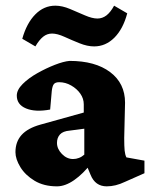

<svg xmlns="http://www.w3.org/2000/svg" viewBox="-20 -658 540 686"><path d="M183.6 7.8Q136.7 7.8 103.5 -12.2Q70.3 -32.2 52.7 -61Q35.2 -89.8 35.2 -114.3Q35.2 -151.4 57.1 -175.8Q79.1 -200.2 125 -212.9L279.3 -255.9V-285.2Q279.3 -305.7 267.1 -323.2Q254.9 -340.8 234.4 -352.5Q213.9 -364.3 191.4 -364.3Q177.7 -364.3 172.4 -357.4Q167 -350.6 165 -333L159.2 -266.6Q106.4 -256.8 73.2 -270.5Q40 -284.2 40 -316.4Q40 -336.9 61 -357.9Q82 -378.9 113.3 -396.5Q144.5 -414.1 175.8 -426.3Q207 -438.5 228.5 -440.4Q320.3 -440.4 373.5 -400.4Q426.8 -360.4 426.8 -291L423.8 -165Q423.8 -134.8 425.3 -120.1Q426.8 -105.5 431.6 -95.7L496.1 -84V-39.1L427.7 -8.8Q409.2 0 393.1 3.9Q377 7.8 361.3 7.8Q320.3 7.8 303.7 -33.2L284.2 -80.1L306.6 -75.2Q277.3 -37.1 245.1 -14.6Q212.9 7.8 183.6 7.8ZM241.2 -89.8Q252 -89.8 262.2 -93.8Q272.5 -97.7 281.2 -105.5V-198.2L229.5 -191.4Q205.1 -189.5 194.3 -177.7Q183.6 -166 183.6 -147.5Q183.6 -126 201.2 -107.9Q218.8 -89.8 241.2 -89.8ZM387.7 -637.7 434.6 -610.4Q419.9 -554.7 388.7 -523.4Q357.4 -492.2 316.4 -492.2Q292 -492.2 264.2 -503.4Q236.3 -514.6 210.4 -526.4Q184.6 -538.1 166 -538.1Q148.4 -538.1 134.3 -526.9Q120.1 -515.6 106.4 -492.2L59.6 -519.5Q75.2 -575.2 106 -606.4Q136.7 -637.7 177.7 -637.7Q202.1 -637.7 230 -626Q257.8 -614.3 283.7 -603Q309.6 -591.8 328.1 -591.8Q345.7 -591.8 360.4 -603Q375 -614.3 387.7 -637.7Z"/></svg>

Font: Crimson Pro ExtraBold
Style: Regular
Weight: 800
Designer: Jacques Le Bailly
Foundry: Baron von Fonthausen
Version: Version 1.003